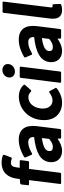

<svg xmlns="http://www.w3.org/2000/svg" viewBox="780 -1550 794 2394"><g transform="rotate(-90 1177.0 -353.0)"><path d="M444 -698C446 -704 443 -711 438 -713C416 -723 383 -730 346 -730C222 -730 160 -648 147 -542L142 -503L87 -498C81 -498 75 -492 74 -486L64 -400C63 -395 67 -388 75 -388H128L80 0C79 5 83 12 91 12H206C211 12 219 8 220 0L268 -388H352C357 -388 365 -392 366 -400L377 -491C378 -496 374 -504 366 -504H282L287 -544C294 -598 313 -614 345 -614C360 -614 377 -611 393 -604C405 -599 410 -608 411 -612Z M353 -132C342 -39 400 24 492 24C548 24 599 -1 645 -33L646 2C646 8 651 12 657 12H751C756 12 764 8 765 0L801 -291C818 -432 764 -516 633 -516C552 -516 477 -485 418 -450C413 -447 408 -439 411 -433L444 -356C447 -349 455 -348 461 -351C507 -377 553 -398 598 -398C652 -398 666 -368 665 -325C470 -302 367 -246 353 -132ZM491 -141C495 -178 527 -210 653 -228L642 -137C606 -107 576 -91 542 -91C505 -91 487 -105 491 -141Z M879 -245C858 -76 954 24 1095 24C1154 24 1218 1 1272 -42C1277 -46 1280 -53 1277 -58L1238 -131C1233 -140 1225 -137 1220 -134C1191 -113 1158 -95 1122 -95C1054 -95 1011 -151 1022 -245C1034 -339 1091 -396 1162 -396C1189 -396 1210 -386 1232 -364C1239 -357 1247 -361 1251 -365L1315 -438C1319 -442 1320 -450 1316 -455C1285 -489 1236 -515 1170 -515C1033 -515 900 -416 879 -245Z M1482 -564C1529 -564 1569 -596 1575 -642C1581 -688 1548 -720 1501 -720C1454 -720 1414 -688 1408 -642C1402 -596 1435 -564 1482 -564ZM1342 0C1341 5 1345 12 1353 12H1468C1473 12 1481 8 1482 0L1543 -491C1544 -496 1540 -504 1532 -504H1417C1412 -504 1404 -499 1403 -491Z M1600 -132C1589 -39 1647 24 1739 24C1795 24 1846 -1 1892 -33L1893 2C1893 8 1898 12 1904 12H1998C2003 12 2011 8 2012 0L2048 -291C2065 -432 2011 -516 1880 -516C1799 -516 1724 -485 1665 -450C1660 -447 1655 -439 1658 -433L1691 -356C1694 -349 1702 -348 1708 -351C1754 -377 1800 -398 1845 -398C1899 -398 1913 -368 1912 -325C1717 -302 1614 -246 1600 -132ZM1738 -141C1742 -178 1774 -210 1900 -228L1889 -137C1853 -107 1823 -91 1789 -91C1752 -91 1734 -105 1738 -141Z M2143 -126C2132 -38 2158 24 2249 24C2277 24 2299 20 2316 13C2321 11 2325 6 2325 0L2321 -86C2320 -101 2303 -94 2292 -94C2289 -94 2279 -96 2282 -120L2354 -706C2355 -711 2351 -718 2343 -718H2228C2223 -718 2215 -714 2214 -706Z"/></g></svg>

Font: Falling Sky
Style: BdObl
Weight: 700
Designer: Paul D. Hunt
Foundry: Adobe Systems Incorporated
Version: Version 1.02